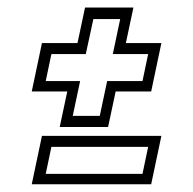

<svg xmlns="http://www.w3.org/2000/svg" viewBox="-20 -605 510 508"><path d="M138 -269 158 -363H64L91 -491H185L205 -585H333L313 -491H407L380 -363H286L266 -269ZM172.5 -298.5H244L263.5 -390.5H357L372 -462H278.5L298 -554.5H227L207 -462H116L101 -390.5H192ZM64 -117.5 91 -245.5H407L380 -117.5ZM101 -145H357L372 -216.5H116Z"/></svg>

Font: Tourney Thin Light
Style: Italic
Weight: 300
Italic angle: -12°
Version: Version 1.015